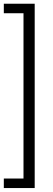

<svg xmlns="http://www.w3.org/2000/svg" viewBox="-20 -832 280 1005"><path d="M0 -812.5H161.6V152.3H0V102.5H103V-762.7H0Z"/></svg>

Font: Shabnam Thin FD
Style: Thin-FD
Weight: 100
Foundry: DejaVu fonts team - Redesigned by Saber Rastikerdar - Based on Vazir font
Version: Version 5.0.0